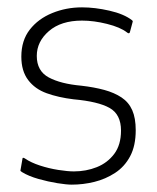

<svg xmlns="http://www.w3.org/2000/svg" viewBox="-20 -497 426 522"><path d="M41 -65Q41 -68 43 -68Q45 -68 48 -66Q64 -55 88.5 -47Q113 -39 138.5 -35Q164 -31 181 -31Q214 -31 243 -42.5Q272 -54 290.5 -78.5Q309 -103 309 -142Q309 -186 278 -203.5Q247 -221 180 -227Q139 -232 107 -243.5Q75 -255 56.5 -279.5Q38 -304 38 -343Q38 -387 61 -416.5Q84 -446 122 -461.5Q160 -477 203 -477Q238 -477 277.5 -468Q317 -459 339 -442Q341 -440 341 -439Q341 -438 340 -435L333 -409Q331 -404 325 -409Q307 -423 271 -432Q235 -441 203 -441Q146 -441 113 -412.5Q80 -384 80 -345Q80 -304 112.5 -286.5Q145 -269 201 -264Q236 -260 263.5 -252.5Q291 -245 310.5 -232Q330 -219 339.5 -197.5Q349 -176 349 -143Q349 -101 334 -72.5Q319 -44 293 -27Q267 -10 236.5 -2.5Q206 5 175 5Q161 5 136 1Q111 -3 84.5 -10.5Q58 -18 40 -29Q37 -31 36 -32Q35 -33 36 -36Z"/></svg>

Font: Glory ExtraLight
Style: Regular
Weight: 250
Version: Version 1.011